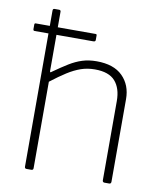

<svg xmlns="http://www.w3.org/2000/svg" viewBox="-83 -810 742 877"><g transform="rotate(10 288.0 -371.0)"><path d="M309 -635Q309 -627 299 -627H27Q23 -627 21.5 -629Q20 -631 20 -635V-655Q20 -662 25 -662H304Q309 -662 309 -656ZM100 0Q91 0 91 -9V-733Q91 -742 99 -742H120Q128 -742 128 -734V-460Q128 -455 130 -454Q132 -453 136 -457Q174 -484 204 -502.5Q234 -521 264 -530.5Q294 -540 330 -540Q410 -540 451 -499Q492 -458 492 -393V-10Q492 0 483 0H461Q457 0 454.5 -2.5Q452 -5 452 -9V-377Q452 -436 423 -469Q394 -502 329 -502Q294 -502 264 -491.5Q234 -481 202.5 -461Q171 -441 131 -410V-9Q131 0 122 0H100Z"/></g></svg>

Font: Libre Franklin Thin
Style: Regular
Weight: 100
Designer: Pablo Impallari, Rodrigo Fuenzalida, Nhung Nguyen
Foundry: Impallari Type
Version: Version 3.000